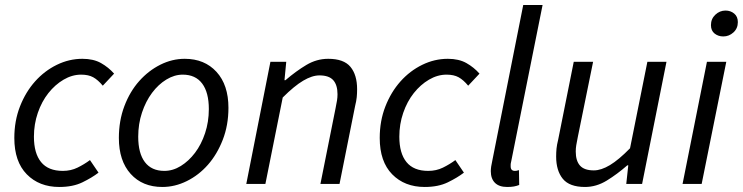

<svg xmlns="http://www.w3.org/2000/svg" viewBox="-20 -732 2956 764"><path d="M216 12Q136 12 86.5 -38.5Q37 -89 37 -183Q37 -251 59.5 -308.5Q82 -366 119.5 -408Q157 -450 206 -474Q255 -498 308 -498Q352 -498 382 -481Q412 -464 434 -439L389 -391Q370 -414 351 -424.5Q332 -435 303 -435Q267 -435 233 -415Q199 -395 172.5 -361.5Q146 -328 130.5 -283Q115 -238 115 -188Q115 -122 143.5 -87Q172 -52 230 -52Q262 -52 288.5 -65Q315 -78 338 -95L372 -45Q346 -25 308 -6.5Q270 12 216 12Z M626 12Q547 12 500 -40Q453 -92 453 -183Q453 -252 475 -310Q497 -368 534 -409.5Q571 -451 618 -474.5Q665 -498 715 -498Q794 -498 841.5 -446Q889 -394 889 -303Q889 -234 866.5 -176Q844 -118 807.5 -76.5Q771 -35 723.5 -11.5Q676 12 626 12ZM634 -52Q668 -52 699.5 -71.5Q731 -91 756 -124Q781 -157 796 -202Q811 -247 811 -298Q811 -364 784.5 -399.5Q758 -435 707 -435Q674 -435 642 -415.5Q610 -396 585 -362.5Q560 -329 545 -284Q530 -239 530 -188Q530 -122 556.5 -87Q583 -52 634 -52Z M960 0 1056 -486H1119L1112 -413H1116Q1158 -449 1199 -473.5Q1240 -498 1286 -498Q1348 -498 1374.5 -466Q1401 -434 1401 -377Q1401 -360 1399.5 -345Q1398 -330 1393 -310L1331 0H1255L1315 -300Q1319 -320 1321 -332Q1323 -344 1323 -357Q1323 -394 1306 -413Q1289 -432 1251 -432Q1222 -432 1186.5 -411Q1151 -390 1105 -344L1036 0Z M1670 12Q1590 12 1540.5 -38.5Q1491 -89 1491 -183Q1491 -251 1513.5 -308.5Q1536 -366 1573.5 -408Q1611 -450 1660 -474Q1709 -498 1762 -498Q1806 -498 1836 -481Q1866 -464 1888 -439L1843 -391Q1824 -414 1805 -424.5Q1786 -435 1757 -435Q1721 -435 1687 -415Q1653 -395 1626.5 -361.5Q1600 -328 1584.5 -283Q1569 -238 1569 -188Q1569 -122 1597.5 -87Q1626 -52 1684 -52Q1716 -52 1742.5 -65Q1769 -78 1792 -95L1826 -45Q1800 -25 1762 -6.5Q1724 12 1670 12Z M1998 12Q1966 12 1949.5 -4.5Q1933 -21 1933 -51Q1933 -67 1939 -93L2062 -712H2139L2014 -89Q2012 -81 2012 -77V-70Q2012 -52 2029 -52Q2032 -52 2035 -52.5Q2038 -53 2045 -55L2046 4Q2036 8 2025 10Q2014 12 1998 12Z M2632 -486 2535 0H2472L2480 -74H2476Q2436 -39 2394.5 -13.5Q2353 12 2308 12Q2246 12 2219.5 -20.5Q2193 -53 2193 -109Q2193 -126 2194.5 -141Q2196 -156 2201 -176L2263 -486H2340L2279 -186Q2275 -166 2273 -154Q2271 -142 2271 -129Q2271 -92 2288 -73Q2305 -54 2343 -54Q2372 -54 2407 -75Q2442 -96 2487 -142L2556 -486Z M2696 0 2793 -486H2870L2772 0ZM2858 -587Q2838 -587 2823.5 -598.5Q2809 -610 2809 -632Q2809 -657 2826.5 -673.5Q2844 -690 2867 -690Q2887 -690 2901.5 -678Q2916 -666 2916 -644Q2916 -619 2898.5 -603Q2881 -587 2858 -587Z"/></svg>

Font: Matigon Symbol
Style: Regular
Weight: 400
Designer: Paul D. Hunt
Foundry: Adobe Systems Incorporated
Version: Version 2.021;PS 2.000;hotconv 1.0.86;makeotf.lib2.5.63406